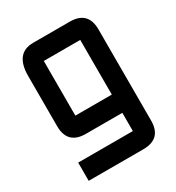

<svg xmlns="http://www.w3.org/2000/svg" viewBox="-166 -592 819 891"><g transform="rotate(-30 244.0 -146.0)"><path d="M341.8 195.3H48.8V97.7H341.8V0H146.5Q48.8 0 48.8 -97.7V-366.2Q48.8 -488.3 146.5 -488.3H341.8Q439.5 -488.3 439.5 -390.6V97.7Q439.5 195.3 341.8 195.3ZM146.5 -97.7H341.8V-390.6H146.5Z"/></g></svg>

Font: BabelStone Runic Beowulf
Style: Regular
Weight: 400
Designer: Andrew West
Foundry: BabelStone
Version: Version 7.004;November 9, 2023